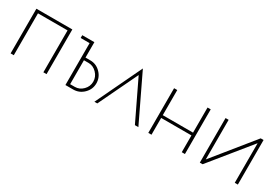

<svg xmlns="http://www.w3.org/2000/svg" viewBox="20 -1069 2398 1675"><g transform="rotate(30 1219.5 -231.5)"><path d="M75 -450H437V0H405V-422H107V0H75Z M537 -450H659V-295H708Q768 -295 811 -251Q854 -207 854 -147Q854 -87 810 -43.5Q766 0 705 0H627V-422H537ZM659 -268V-27H706Q753 -27 788 -62.5Q823 -98 823 -146.5Q823 -195 787.5 -231.5Q752 -268 706 -268Z M948 0H919L1140 -463L1362 0H1327L1137 -395Z M1799 -450H1831V0H1799V-169H1494V0H1462V-450H1494V-197H1799Z M2364 -449V0H2333V-399L2009 0H1981V-449H2012V-50L2335 -449Z"/></g></svg>

Font: Poiret One
Style: Regular
Weight: 400
Designer: Denis Masharov
Foundry: Denis Masharov
Version: Version 1.001